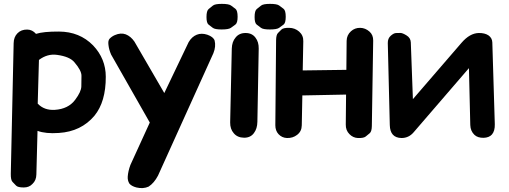

<svg xmlns="http://www.w3.org/2000/svg" viewBox="-20 -680 2604 982"><path d="M146 260.7Q165.5 242.7 166 212.4L171.9 -10.7Q213.9 4.9 281.2 0Q395 -7.3 462.9 -87.9Q521.5 -159.2 521 -287.6Q521 -379.4 456.1 -447.8Q387.2 -518.1 281.7 -518.6Q201.7 -519 164.1 -506.8Q145.5 -528.3 119.6 -528.8Q88.4 -529.3 69.3 -509.8Q50.3 -490.7 49.8 -459L35.2 209Q34.7 240.7 43.9 250.2Q53.2 259.8 62.3 269.3Q71.3 278.8 101.6 278.8Q129.4 278.8 146 260.7ZM271.5 -399.4Q336.9 -390.6 360.8 -361.3Q397 -319.3 396.7 -292.2Q396.5 -265.1 396 -238Q395.5 -210.9 364.3 -169.4Q329.1 -122.6 260.7 -118.2Q206.5 -114.7 172.9 -149.9L179.2 -373.5Q222.7 -406.2 271.5 -399.4Z M1040.5 -502.4Q1010.7 -512.2 986.3 -502.4Q960.9 -492.2 944.8 -464.4L820.3 -204.1L667.5 -467.3Q648.4 -494.6 623 -504.4Q597.7 -513.7 567.4 -500.5Q552.2 -494.1 540.5 -481.9Q531.7 -472.2 534.7 -450.2Q537.1 -426.8 548.3 -400.9L746.1 -53.2L647 163.6Q635.3 195.3 633.3 222.7Q631.8 242.7 641.6 258.8Q652.3 272 677.7 278.8Q712.4 287.1 740.2 274.4Q768.1 256.3 788.1 218.3L1071.3 -407.7Q1085.4 -442.4 1077.6 -473.1Q1070.8 -491.7 1040.5 -502.4Z M1185.1 -488.3Q1166.5 -466.8 1165.5 -431.6L1157.2 -54.2Q1156.7 -20 1175.3 1Q1193.8 23.9 1228.5 24.4Q1261.7 24.4 1278.8 0.5Q1295.9 -22 1296.4 -57.1L1303.2 -431.6Q1303.7 -465.3 1287.1 -486.8Q1270 -510.7 1237.3 -511.2Q1203.6 -511.7 1185.1 -488.3ZM1360.8 -660.2Q1326.2 -660.2 1315.2 -651.4Q1304.2 -642.6 1293.2 -633.8Q1282.2 -625 1282.2 -592.8Q1282.2 -562 1293.2 -554Q1304.2 -545.9 1314.9 -537.6Q1325.7 -529.3 1359.9 -529.3Q1396 -529.3 1407.5 -537.6Q1418.9 -545.9 1430.2 -554.2Q1441.4 -562.5 1441.4 -594.2Q1441.4 -626.5 1430.2 -635Q1418.9 -643.6 1407.7 -651.9Q1396.5 -660.2 1360.8 -660.2ZM1114.3 -660.2Q1079.6 -660.2 1068.8 -651.4Q1058.1 -642.6 1047.1 -633.8Q1036.1 -625 1036.1 -592.8Q1036.1 -562 1046.9 -554Q1057.6 -545.9 1068.4 -537.6Q1079.1 -529.3 1113.3 -529.3Q1149.4 -529.3 1160.9 -537.6Q1172.4 -545.9 1183.8 -554.2Q1195.3 -562.5 1195.3 -594.2Q1195.3 -626.5 1184.1 -635Q1172.9 -643.6 1161.4 -651.9Q1149.9 -660.2 1114.3 -660.2Z M1459.5 -537.6Q1428.7 -538.1 1419.7 -529.1Q1410.6 -520 1401.6 -511Q1392.6 -502 1392.1 -474.6L1388.2 -39.6Q1388.2 -11.7 1404.3 5.9Q1421.9 24.9 1447.8 25.9Q1477.5 26.9 1499.5 9.8Q1522.9 -7.8 1523.4 -38.6L1526.4 -191.9L1750 -196.3L1748.5 -43Q1748 -13.2 1767.1 5.9Q1785.6 24.9 1810.5 25.9Q1839.8 26.9 1850.3 18.3Q1860.8 9.8 1871.1 1.2Q1881.3 -7.3 1881.8 -35.2L1888.7 -472.2Q1889.2 -501.5 1869.6 -518.6Q1848.6 -537.1 1822.3 -537.6Q1794.9 -538.1 1774.9 -520Q1753.4 -500.5 1752.9 -471.2L1751.5 -322.8L1528.3 -319.8L1531.2 -468.8Q1532.2 -499 1509.8 -518.6Q1488.3 -537.1 1459.5 -537.6Z M1973.6 -40.5Q1975.1 24.9 2033.7 25.9Q2070.3 25.9 2095.2 -2.9L2378.4 -331.5L2385.3 -40.5Q2386.2 -9.8 2406.7 9.8Q2423.3 25.4 2453.6 24.9Q2481.9 23.9 2496.1 7.8Q2511.7 -10.3 2510.7 -44.9L2498 -463.4Q2497.1 -485.8 2478.5 -499Q2459.5 -511.7 2428.7 -511.2Q2382.8 -510.3 2340.3 -460.9L2091.8 -172.9L2081.1 -463.4Q2080.1 -486.3 2059.1 -499Q2038.6 -511.7 2027.6 -511.5Q2016.6 -511.2 2005.4 -511Q1994.1 -510.7 1979 -497.6Q1962.9 -483.9 1963.4 -459.5Z"/></svg>

Font: Comic Relief
Style: Bold
Weight: 700
Designer: Jeff Davis
Foundry: Loudifier
Version: Version 1.200; ttfautohint (v1.8.4.7-5d5b)